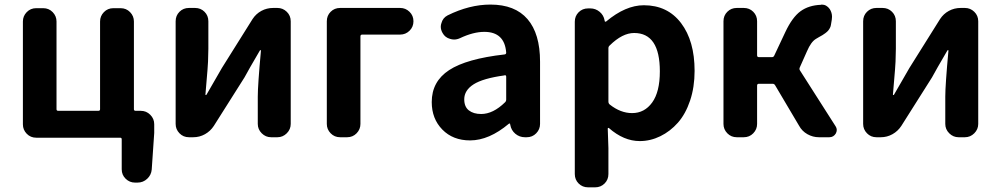

<svg xmlns="http://www.w3.org/2000/svg" viewBox="-20 -594 4331 831"><path d="M559.6 -121.1Q559.6 -114.3 567.4 -114.3H589.8Q613.3 -114.3 630.4 -97.2Q647.5 -80.1 647.5 -56.6V-18.6L636.7 139.6Q634.8 163.1 617.2 179.7Q599.6 196.3 575.2 196.3H564.5Q541 196.3 523.9 179.7Q506.8 163.1 506.8 138.7V8.8Q506.8 2 500 2H136.7Q112.3 2 95.7 -15.1Q79.1 -32.2 79.1 -55.7V-501Q79.1 -524.4 95.7 -541.5Q112.3 -558.6 136.7 -558.6H167Q191.4 -558.6 208 -541.5Q224.6 -524.4 224.6 -501V-121.1Q224.6 -114.3 232.4 -114.3H405.3Q413.1 -114.3 413.1 -121.1V-501Q413.1 -524.4 429.7 -541.5Q446.3 -558.6 470.7 -558.6H502Q526.4 -558.6 543 -541.5Q559.6 -524.4 559.6 -501Z M797.9 0Q773.4 0 756.8 -17.1Q740.2 -34.2 740.2 -57.6V-502Q740.2 -526.4 756.8 -543Q773.4 -559.6 797.9 -559.6H824.2Q848.6 -559.6 865.2 -543Q881.8 -526.4 881.8 -502V-382.8Q881.8 -358.4 880.4 -327.6Q878.9 -296.9 874.5 -249Q870.1 -201.2 869.1 -184.6Q869.1 -182.6 871.1 -182.6Q873 -182.6 874 -184.6Q935.5 -291 940.4 -299.8L1073.2 -511.7Q1087.9 -534.2 1111.3 -546.9Q1134.8 -559.6 1162.1 -559.6H1180.7Q1204.1 -559.6 1221.2 -543Q1238.3 -526.4 1238.3 -502V-57.6Q1238.3 -34.2 1221.2 -17.1Q1204.1 0 1180.7 0H1153.3Q1129.9 0 1112.8 -17.1Q1095.7 -34.2 1095.7 -57.6V-175.8Q1095.7 -225.6 1109.4 -375Q1109.4 -377 1107.4 -377Q1105.5 -377 1104.5 -375Q1054.7 -290 1038.1 -258.8L905.3 -48.8Q890.6 -26.4 867.2 -13.2Q843.8 0 816.4 0Z M1452.1 0Q1427.7 0 1411.1 -17.1Q1394.5 -34.2 1394.5 -57.6V-502Q1394.5 -526.4 1411.1 -543Q1427.7 -559.6 1452.1 -559.6H1711.9Q1735.4 -559.6 1752.4 -543Q1769.5 -526.4 1769.5 -502Q1769.5 -477.5 1752.4 -460.9Q1735.4 -444.3 1711.9 -444.3H1547.9Q1540 -444.3 1540 -436.5V-57.6Q1540 -34.2 1523.4 -17.1Q1506.8 0 1482.4 0Z M2014.6 13.7Q1940.4 13.7 1894.5 -33.2Q1848.6 -80.1 1848.6 -152.3Q1848.6 -241.2 1923.8 -290.5Q1999 -339.8 2164.1 -358.4Q2170.9 -359.4 2170.9 -366.2Q2164.1 -456.1 2076.2 -456.1Q2028.3 -456.1 1970.7 -428.7Q1958 -422.9 1945.3 -422.9Q1936.5 -422.9 1927.7 -425.8Q1906.2 -431.6 1895.5 -451.2Q1887.7 -464.8 1887.7 -478.5Q1887.7 -486.3 1890.6 -494.1Q1896.5 -516.6 1917 -527.3Q2011.7 -574.2 2102.5 -574.2Q2209 -574.2 2263.2 -511.2Q2317.4 -448.2 2317.4 -327.1V-57.6Q2317.4 -34.2 2300.8 -17.1Q2284.2 0 2259.8 0H2252Q2228.5 0 2210.4 -15.1Q2192.4 -30.3 2188.5 -53.7L2187.5 -58.6Q2186.5 -59.6 2185.1 -59.6Q2183.6 -59.6 2182.6 -58.6Q2096.7 13.7 2014.6 13.7ZM2062.5 -100.6Q2114.3 -100.6 2166 -151.4Q2170.9 -156.2 2170.9 -163.1V-261.7Q2170.9 -268.6 2165 -268.6Q2164.1 -268.6 2163.1 -267.6Q2070.3 -254.9 2029.8 -229Q1989.3 -203.1 1989.3 -164.1Q1989.3 -131.8 2009.3 -116.2Q2029.3 -100.6 2062.5 -100.6Z M2525.4 216.8Q2501 216.8 2484.4 200.2Q2467.8 183.6 2467.8 159.2V-500Q2467.8 -524.4 2484.4 -541Q2501 -557.6 2525.4 -557.6H2535.2Q2557.6 -557.6 2575.2 -543Q2592.8 -528.3 2596.7 -505.9L2597.7 -502Q2597.7 -500 2599.6 -500Q2601.6 -500 2603.5 -501Q2687.5 -571.3 2766.6 -571.3Q2869.1 -571.3 2927.7 -494.1Q2986.3 -417 2986.3 -287.1Q2986.3 -216.8 2966.8 -158.7Q2947.3 -100.6 2914.1 -63Q2880.9 -25.4 2837.9 -4.4Q2794.9 16.6 2749 16.6Q2679.7 16.6 2615.2 -40Q2613.3 -41 2611.8 -40Q2610.4 -39.1 2610.4 -37.1L2613.3 46.9V159.2Q2613.3 183.6 2596.7 200.2Q2580.1 216.8 2555.7 216.8ZM2715.8 -104.5Q2769.5 -104.5 2802.7 -150.4Q2835.9 -196.3 2835.9 -285.2Q2835.9 -451.2 2724.6 -451.2Q2673.8 -451.2 2619.1 -397.5Q2613.3 -392.6 2613.3 -385.7V-154.3Q2613.3 -146.5 2619.1 -141.6Q2666 -104.5 2715.8 -104.5Z M3441.4 -301.8Q3438.5 -294.9 3442.4 -289.1L3595.7 -48.8Q3601.6 -40 3601.6 -31.2Q3601.6 -24.4 3597.7 -16.6Q3587.9 0 3569.3 0H3524.4Q3498 0 3474.6 -13.2Q3451.2 -26.4 3438.5 -49.8L3335 -224.6Q3331.1 -231.4 3324.2 -231.4H3264.6Q3256.8 -231.4 3256.8 -223.6V-57.6Q3256.8 -34.2 3240.2 -17.1Q3223.6 0 3199.2 0H3168.9Q3144.5 0 3127.9 -17.1Q3111.3 -34.2 3111.3 -57.6V-502Q3111.3 -526.4 3127.9 -543Q3144.5 -559.6 3168.9 -559.6H3199.2Q3223.6 -559.6 3240.2 -543Q3256.8 -526.4 3256.8 -502V-354.5Q3256.8 -346.7 3264.6 -346.7H3321.3Q3328.1 -346.7 3331.1 -353.5L3378.9 -455.1Q3409.2 -519.5 3444.8 -545.4Q3480.5 -571.3 3533.2 -573.2Q3535.2 -574.2 3536.1 -574.2Q3557.6 -574.2 3571.3 -554.7Q3581.1 -539.1 3581.1 -521.5Q3581.1 -515.6 3580.1 -508.8L3576.2 -485.4Q3575.2 -478.5 3571.3 -471.7Q3567.4 -464.8 3563.5 -460.4Q3559.6 -456.1 3551.8 -450.2Q3543.9 -444.3 3539.6 -441.9Q3535.2 -439.5 3524.9 -433.6Q3514.6 -427.7 3511.7 -425.8Q3490.2 -413.1 3472.7 -372.1Z M3773.4 0Q3749 0 3732.4 -17.1Q3715.8 -34.2 3715.8 -57.6V-502Q3715.8 -526.4 3732.4 -543Q3749 -559.6 3773.4 -559.6H3799.8Q3824.2 -559.6 3840.8 -543Q3857.4 -526.4 3857.4 -502V-382.8Q3857.4 -358.4 3856 -327.6Q3854.5 -296.9 3850.1 -249Q3845.7 -201.2 3844.7 -184.6Q3844.7 -182.6 3846.7 -182.6Q3848.6 -182.6 3849.6 -184.6Q3911.1 -291 3916 -299.8L4048.8 -511.7Q4063.5 -534.2 4086.9 -546.9Q4110.4 -559.6 4137.7 -559.6H4156.2Q4179.7 -559.6 4196.8 -543Q4213.9 -526.4 4213.9 -502V-57.6Q4213.9 -34.2 4196.8 -17.1Q4179.7 0 4156.2 0H4128.9Q4105.5 0 4088.4 -17.1Q4071.3 -34.2 4071.3 -57.6V-175.8Q4071.3 -225.6 4085 -375Q4085 -377 4083 -377Q4081.1 -377 4080.1 -375Q4030.3 -290 4013.7 -258.8L3880.9 -48.8Q3866.2 -26.4 3842.8 -13.2Q3819.3 0 3792 0Z"/></svg>

Font: Gen Jyuu Gothic Bold
Style: Bold
Weight: 700
Designer: [Source Han Sans]
Ryoko NISHIZUKA  (kana & ideographs); Paul D. Hunt (Latin, Greek & Cyrillic); Wenlong ZHANG  (bopomofo
Version: Version 1.002.20150607